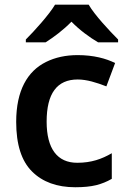

<svg xmlns="http://www.w3.org/2000/svg" viewBox="-20 -786 541 816"><path d="M213.9 -766.1C188 -722.7 126 -654.3 89.8 -618.2V-606H173.8C209.5 -628.9 249 -658.2 283.7 -693.8C318.4 -658.2 360.4 -627.4 397 -606H481.9V-618.2C445.8 -654.3 381.8 -722.7 356.9 -766.1ZM299.8 9.8C335.4 9.8 364.7 6.8 388.7 1C412.1 -4.9 434.1 -13.7 455.1 -25.9V-134.8C412.1 -109.9 368.2 -94.2 308.1 -94.2C224.1 -94.2 178.2 -153.3 178.2 -269C178.2 -388.7 222.2 -448.2 310.1 -448.2C348.6 -448.2 390.6 -435.1 432.1 -418.9L469.2 -518.1C431.6 -537.1 377.9 -551.8 310.1 -551.8C259.3 -551.8 214.4 -542 175.3 -522.5C96.7 -483.4 48.8 -401.4 48.8 -268.1C48.8 -171.9 71.3 -101.6 116.2 -57.1C160.6 -12.7 222.2 9.8 299.8 9.8Z"/></svg>

Font: Noto Reveo Sans
Style: Regular
Weight: 600
Designer: Monotype Design Team
Foundry: Monotype Imaging Inc.
Version: Version 2.007